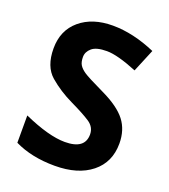

<svg xmlns="http://www.w3.org/2000/svg" viewBox="-135 -822 820 929"><g transform="rotate(20 275.5 -357.0)"><path d="M511.2 -198.2Q511.2 -101.6 441.7 -45.9Q372.1 9.8 252.9 9.8Q133.8 9.8 45.9 -33.2V-173.8Q177.2 -115.2 259.8 -115.2Q362.8 -115.2 362.8 -190.9Q362.8 -229 328.4 -251.7Q293.9 -274.4 226.6 -306.6Q159.2 -338.9 106.7 -384Q54.2 -429.2 54.2 -522.5Q54.2 -615.7 118.4 -669.9Q182.6 -724.1 287.1 -724.1Q391.6 -724.1 507.8 -673.8L459 -556.2Q356.4 -598.1 302.2 -598.1Q248 -598.1 225.1 -578.4Q202.1 -558.6 202.1 -532.2Q202.1 -505.9 211.4 -491Q220.7 -476.1 241 -462.2Q261.2 -448.2 349.1 -406.2Q437 -364.3 474.1 -316.2Q511.2 -268.1 511.2 -198.2Z"/></g></svg>

Font: OpenSans-Bold
Style: Bold
Weight: 700
Foundry: Ascender Corporation
Version: Version 1.10